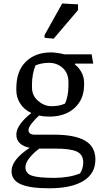

<svg xmlns="http://www.w3.org/2000/svg" viewBox="-20 -835 565 1079"><path d="M402.3 -477.5 400.4 -472.7Q421.4 -458.5 437 -430.2Q452.6 -401.9 452.6 -371.1V-358.9Q452.6 -276.9 399.2 -228.3Q345.7 -179.7 257.3 -179.7Q225.6 -179.7 199.2 -185.5Q172.9 -161.1 156.5 -139.4Q140.1 -117.7 140.1 -104.5Q140.1 -91.8 149.2 -85Q158.2 -78.1 174.8 -78.1H284.2Q400.4 -78.1 458.3 -44.4Q516.1 -10.7 516.1 61.5Q516.1 140.6 448.5 181.9Q380.9 223.1 256.3 223.1Q147.9 223.1 96.4 200.2Q44.9 177.2 44.9 126.5Q44.9 93.8 71.5 60.5Q98.1 27.3 147 -4.4Q111.8 -11.2 91.8 -29.8Q71.8 -48.3 71.8 -78.6Q71.8 -107.4 95 -139.2Q118.2 -170.9 156.2 -199.7Q114.3 -219.7 93 -253.9Q71.8 -288.1 71.8 -327.1V-339.8Q71.8 -435.5 125 -488Q178.2 -540.5 267.1 -540.5Q281.2 -540.5 303 -537.4Q324.7 -534.2 341.8 -529.8H495.1L503.9 -477.5ZM200.7 0Q166.5 25.4 144.8 53.2Q123 81.1 123 105Q123 139.6 158.9 152.1Q194.8 164.6 285.6 164.6Q323.2 164.6 361.6 158.4Q399.9 152.3 429.7 139.6Q438 127.9 442.9 111.6Q447.8 95.2 447.8 78.6Q447.8 34.2 412.4 17.1Q377 0 290 0ZM364.7 -373Q364.7 -424.3 332.5 -453.1Q300.3 -481.9 255.4 -481.9Q232.9 -481.9 212.9 -477.8Q192.9 -473.6 179.2 -467.3Q168.9 -440.9 164.3 -413.6Q159.7 -386.2 159.7 -363.3V-344.7Q159.7 -297.4 194.3 -267.8Q229 -238.3 269 -238.3Q292.5 -238.3 311.3 -241.9Q330.1 -245.6 345.2 -252.9Q353.5 -268.6 359.1 -295.7Q364.7 -322.8 364.7 -354.5ZM230.5 -638.2 329.6 -815.4 418.5 -810.5V-778.3L281.7 -617.7L230.5 -622.6Z"/></svg>

Font: Noticia Text
Style: Regular
Weight: 400
Designer: JM Sole
Foundry: JM Sole
Version: Version 1.003